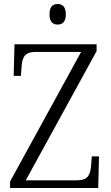

<svg xmlns="http://www.w3.org/2000/svg" viewBox="-20 -934 550 954"><path d="M267 -812C289 -812 307 -824 307 -863C307 -902 289 -914 267 -914C243 -914 226 -902 226 -863C226 -824 243 -812 267 -812ZM30 0H468L472 -157H436L433 -114C429 -65 417 -38 362 -38H108L460 -680V-714H52L48 -557H84L87 -600C90 -648 102 -676 156 -676H383L30 -32Z"/></svg>

Font: Noto Serif Thai SemiCondensed Light
Style: Regular
Weight: 300
Width: 4
Designer: Monotype Design Team
Foundry: Monotype Imaging Inc.
Version: Version 2.002